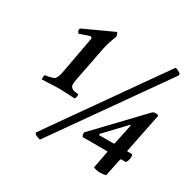

<svg xmlns="http://www.w3.org/2000/svg" viewBox="-146 -786 951 948"><g transform="rotate(30 330.0 -312.0)"><path d="M54.7 -248V-252.9Q54.7 -274.4 60.5 -274.4Q69.3 -274.4 88.4 -279.3Q107.4 -284.2 111.3 -289.1Q123 -305.7 127 -329.1L166 -541Q168 -552.7 157.2 -552.7Q150.4 -552.7 100.6 -534.2Q97.7 -535.2 94.2 -541Q90.8 -546.9 90.8 -550.8Q90.8 -558.6 95.7 -561.5L259.8 -636.7Q262.7 -636.7 265.6 -627.9Q268.6 -619.1 268.6 -615.2Q268.6 -612.3 259.3 -589.8Q250 -567.4 243.2 -535.2L203.1 -330.1Q200.2 -315.4 200.2 -305.7Q200.2 -275.4 246.1 -275.4Q249 -275.4 249 -269.5Q249 -253.9 243.2 -248Q195.3 -250 177.7 -251Q160.2 -252 152.3 -252Q143.6 -252 125 -251Q106.4 -250 54.7 -248ZM196.3 13.7Q190.4 13.7 176.3 7.8Q162.1 2 162.1 -4.9Q162.1 -8.8 164.1 -10.7L598.6 -627.9Q601.6 -628.9 609.4 -625.5Q617.2 -622.1 624.5 -617.7Q631.8 -613.3 631.8 -608.4Q631.8 -603.5 630.9 -602.5ZM533.2 6.8Q520.5 6.8 508.3 3.4Q496.1 0 496.1 -1L514.6 -98.6Q515.6 -102.5 511.7 -102.5H373Q366.2 -110.4 367.2 -126L606.4 -377Q614.3 -384.8 623 -384.8Q643.6 -384.8 642.6 -377.9L597.7 -154.3V-153.3Q597.7 -151.4 601.6 -151.4H623Q629.9 -151.4 629.9 -138.7Q629.9 -128.9 627 -118.2Q624 -107.4 619.1 -102.5H594.7Q589.8 -102.5 587.9 -96.7L567.4 2Q555.7 6.8 533.2 6.8ZM519.5 -151.4Q524.4 -151.4 525.4 -155.3L548.8 -266.6Q550.8 -273.4 544.9 -271.5L437.5 -158.2Q436.5 -157.2 436.5 -155.3Q436.5 -151.4 439.5 -151.4Z"/></g></svg>

Font: Crimson Text SemiBold
Style: Italic
Weight: 600
Italic angle: -11°
Designer: Sebastian Kosch
Foundry: Sebastian Kosch
Version: Version 1.100; ttfautohint (v1.8.4)